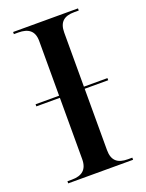

<svg xmlns="http://www.w3.org/2000/svg" viewBox="-136 -782 649 851"><g transform="rotate(-20 188.0 -357.0)"><path d="M35 0H341V-10H320C272 -10 247 -30 247 -80V-369H358V-379H247V-634C247 -684 272 -704 320 -704H341V-714H35V-704H56C103 -704 130 -685 130 -637V-379H19V-369H130V-80C130 -30 103 -10 56 -10H35Z"/></g></svg>

Font: Noto Serif Display Medium
Style: Regular
Weight: 500
Designer: Monotype Design Team
Foundry: Monotype Imaging Inc.
Version: Version 2.009